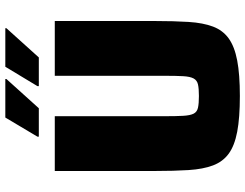

<svg xmlns="http://www.w3.org/2000/svg" viewBox="-120 -794 922 722"><g transform="rotate(-90 341.0 -433.0)"><path d="M341 8Q259 8 206.5 -2Q154 -12 124 -34Q94 -56 80 -93Q66 -130 62.5 -184.5Q59 -239 59 -313V-688H265V-276Q265 -231 266.5 -205Q268 -179 274.5 -166Q281 -153 297 -149.5Q313 -146 341 -146Q369 -146 384.5 -149.5Q400 -153 407 -166Q414 -179 415.5 -205Q417 -231 417 -276V-688H623V-313Q623 -239 619.5 -184.5Q616 -130 602 -93Q588 -56 557.5 -34Q527 -12 474.5 -2Q422 8 341 8ZM188 -748V-753L260 -874H405V-870L295 -748ZM378 -748V-753L451 -874H596V-870L486 -748Z"/></g></svg>

Font: Saira Thin ExtraBold
Style: Regular
Weight: 800
Version: Version 1.101